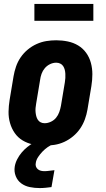

<svg xmlns="http://www.w3.org/2000/svg" viewBox="-20 -733 540 977"><path d="M207 8Q177 8 148 2Q119 -4 95 -18.5Q71 -33 55 -56Q39 -79 31 -107Q23 -135 23.5 -164.5Q24 -194 29 -225L49 -345Q53 -369 61.5 -394Q70 -419 85 -441Q100 -463 121 -480.5Q142 -498 166.5 -509Q191 -520 216 -524Q241 -528 266 -528Q296 -528 325 -522Q354 -516 378 -501.5Q402 -487 418.5 -464Q435 -441 442.5 -413Q450 -385 450 -355.5Q450 -326 445 -295L425 -175Q421 -151 412 -126Q403 -101 388 -79Q373 -57 352 -39.5Q331 -22 307 -11Q283 0 257.5 4Q232 8 207 8ZM207 -106Q223 -106 239 -113.5Q255 -121 265.5 -134Q276 -147 281.5 -162.5Q287 -178 290 -194L310 -314Q312 -325 312.5 -336Q313 -347 312.5 -357.5Q312 -368 309.5 -378Q307 -388 301.5 -396.5Q296 -405 286.5 -409.5Q277 -414 266 -414Q250 -414 234.5 -406.5Q219 -399 208 -386Q197 -373 191.5 -357.5Q186 -342 184 -326L164 -206Q162 -195 161 -184Q160 -173 161 -162.5Q162 -152 164.5 -142Q167 -132 172.5 -123.5Q178 -115 187 -110.5Q196 -106 207 -106ZM182 224Q156 224 131.5 219Q107 214 88 200Q69 186 60 163Q51 140 55 115Q58 96 67.5 77.5Q77 59 90 43.5Q103 28 119 15Q135 2 154 -8H255L254 0Q238 5 223.5 15Q209 25 196.5 38Q184 51 174 66Q164 81 162 97Q160 106 163 114.5Q166 123 173 128.5Q180 134 188.5 136Q197 138 206 138Q218 138 231 136Q244 134 257 133L242 219Q227 221 212 222.5Q197 224 182 224ZM155 -627V-713H455V-627Z"/></svg>

Font: Iosevka Term Curly Hv Obl
Style: Regular
Weight: 900
Italic angle: -9°
Designer: Belleve Invis
Foundry: Belleve Invis
Version: Version 32.3.0